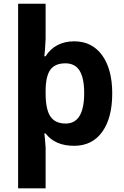

<svg xmlns="http://www.w3.org/2000/svg" viewBox="-20 -780 673 1040"><path d="M227.1 -475.1Q251.5 -514.6 291 -535.4Q330.6 -556.2 381.8 -556.2Q478.5 -556.2 533.2 -480.7Q587.9 -405.3 587.9 -273.9Q587.9 -140.6 533.4 -65.4Q479 9.8 381.8 9.8Q277.8 9.8 227.1 -57.1H220.2L223.6 -26.9L227.1 19V240.2H78.1V-759.8H227.1V-568.8L223.6 -510.3L220.2 -475.1ZM334 -437Q278.8 -437 253.4 -403.1Q228 -369.1 227.1 -291V-274.9Q227.1 -187 253.2 -148.9Q279.3 -110.8 335.9 -110.8Q436 -110.8 436 -275.9Q436 -356.4 411.4 -396.7Q386.7 -437 334 -437Z"/></svg>

Font: Zoram GWebM
Style: Bold
Weight: 700
Foundry: Ascender Corporation
Version: Version 1.000